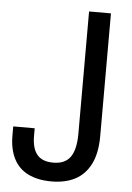

<svg xmlns="http://www.w3.org/2000/svg" viewBox="-51 -726 534 777"><g transform="rotate(5 215.5 -337.5)"><path d="M187.2 12Q132.2 12 93.1 -7Q54 -26.1 34.1 -64.8Q14.1 -103.5 14.1 -159.4V-196.4H101.3V-165.1Q101.3 -115.2 122 -89.8Q142.6 -64.4 188.2 -64.4Q236.1 -64.4 257.7 -95.3Q279.3 -126.2 279.3 -189.8V-686.5H368.2V-188.6Q368.2 -118.4 345.7 -74Q323.2 -29.6 283.1 -8.8Q243 12 187.2 12Z"/></g></svg>

Font: Archivo SemiBold Condensed
Style: Regular
Weight: 600
Width: 3
Version: Version 2.001